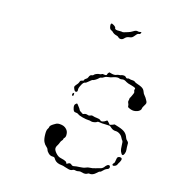

<svg xmlns="http://www.w3.org/2000/svg" viewBox="-99 -727 745 816"><g transform="rotate(15 273.5 -319.5)"><path d="M465 -101Q469 -104 474.5 -103.5Q480 -103 482 -100Q485 -95 477 -81Q475 -79 472 -72Q469 -65 463 -63Q455 -59 452 -62.5Q449 -66 455 -72Q459 -75 460 -86.5Q461 -98 465 -101ZM172 -169Q180 -174 191 -173Q210 -172 220 -161Q228 -153 229 -142Q231 -126 223 -120Q221 -118 221 -115Q221 -112 217 -108Q213 -104 211 -98Q209 -92 205 -85Q198 -75 199 -67Q200 -59 210 -48Q220 -37 230 -35Q236 -34 246.5 -30.5Q257 -27 259 -22Q261 -17 261.5 -17Q262 -17 268 -21Q276 -26 283 -19Q288 -14 295.5 -16Q303 -18 319.5 -18.5Q336 -19 344.5 -23Q353 -27 362.5 -27Q372 -27 385 -31Q398 -35 403 -36Q416 -38 424 -51Q430 -58 436 -58.5Q442 -59 443 -52Q444 -43 432 -40Q426 -38 418.5 -30Q411 -22 407.5 -22Q404 -22 396 -14Q380 1 367 -2Q363 -3 360 -1Q350 6 335 1Q326 -2 319 0Q312 2 305 0Q298 -2 292 1.5Q286 5 275.5 2.5Q265 0 257 -3Q249 -6 246 -6Q243 -6 233 -8Q215 -12 207 -27Q205 -32 195.5 -32Q186 -32 178 -39.5Q170 -47 168 -54Q166 -61 159 -66.5Q152 -72 147 -82.5Q142 -93 141.5 -113Q141 -133 145.5 -139.5Q150 -146 150 -150Q150 -157 172 -169ZM278 -241Q285 -245 296 -241Q301 -239 306.5 -242Q312 -245 318.5 -242.5Q325 -240 336.5 -239Q348 -238 352 -233.5Q356 -229 363.5 -231Q371 -233 375.5 -236.5Q380 -240 381.5 -240Q383 -240 390 -232L396 -225L406 -228L416 -232L435 -226Q454 -220 463.5 -212Q473 -204 478 -189Q480 -183 486 -178Q492 -173 491 -165Q491 -149 492 -141Q493 -133 490 -125Q482 -104 472 -127Q468 -137 468 -154Q468 -171 465 -174Q462 -177 458 -185Q454 -194 445 -200Q436 -206 426 -206Q415 -206 405 -215L398 -221L379 -222Q361 -222 352.5 -224Q344 -226 341 -223Q338 -220 328.5 -218.5Q319 -217 314.5 -219Q310 -221 303 -221Q294 -221 276.5 -225.5Q259 -230 254 -235Q249 -238 243 -238Q237 -238 234 -242Q231 -246 229 -256Q227 -267 231.5 -271.5Q236 -276 238 -276.5Q240 -277 244 -271Q248 -265 250.5 -262.5Q253 -260 255.5 -254.5Q258 -249 261.5 -247.5Q265 -246 269 -242.5Q273 -239 278 -241ZM210 -314Q213 -317 214 -317Q215 -317 215.5 -314Q216 -311 215.5 -308Q215 -305 214 -304Q213 -301 210 -304Q206 -310 210 -314ZM465 -423Q477 -419 483.5 -415.5Q490 -412 493.5 -407.5Q497 -403 499 -397Q501 -390 507 -383.5Q513 -377 518 -367Q523 -359 522.5 -354.5Q522 -350 516 -341Q510 -332 510 -327.5Q510 -323 505.5 -318.5Q501 -314 493.5 -311.5Q486 -309 479 -309Q467 -309 453 -317Q451 -318 451 -323.5Q451 -329 448 -334.5Q445 -340 446.5 -344.5Q448 -349 448 -353.5Q448 -358 450 -359Q451 -360 452.5 -363.5Q454 -367 456 -371Q458 -375 459.5 -379Q461 -383 461 -384Q461 -387 459.5 -390Q458 -393 459 -397Q462 -402 458.5 -404.5Q455 -407 441 -411Q424 -415 418 -419Q405 -428 396 -425Q391 -424 387 -425Q377 -431 357 -424Q348 -420 338 -419.5Q328 -419 320.5 -414Q313 -409 308.5 -409Q304 -409 299 -403Q295 -399 287.5 -394.5Q280 -390 276 -390Q274 -390 263 -380.5Q252 -371 249 -371Q241 -371 233 -354Q226 -341 227 -333.5Q228 -326 223 -324Q216 -321 211 -333Q208 -340 208.5 -343Q209 -346 215 -353Q222 -360 224 -366Q226 -372 227.5 -373.5Q229 -375 235 -376Q241 -377 241.5 -381Q242 -385 248 -388Q254 -391 256 -397Q260 -409 269 -409Q273 -409 276 -413Q278 -416 285.5 -419Q293 -422 299 -422Q304 -422 307.5 -424.5Q311 -427 318 -425Q330 -423 330 -430Q330 -432 333 -436L337 -440L348 -437Q360 -434 367.5 -437Q375 -440 380.5 -440Q386 -440 388.5 -441.5Q391 -443 398.5 -443Q406 -443 410 -438Q414 -433 418 -435Q422 -437 427 -435Q432 -433 440 -433Q448 -433 451.5 -429.5Q455 -426 465 -423ZM291 -642Q293 -645 302.5 -639Q312 -633 312 -628Q312 -620 332 -621Q344 -621 345.5 -620Q347 -619 354 -621Q361 -623 370.5 -626Q380 -629 388 -634Q400 -642 407 -640Q413 -638 418 -639.5Q423 -641 424 -640Q425 -639 423 -635Q421 -630 415.5 -630Q410 -630 404 -622Q396 -612 392 -609.5Q388 -607 380 -606Q369 -605 362.5 -598Q356 -591 352 -590Q341 -587 334 -595Q331 -598 326 -599Q313 -602 306 -610Q303 -613 298 -615Q293 -617 291 -623Q287 -638 291 -642Z"/></g></svg>

Font: TT2020 Style D
Style: Italic
Weight: 400
Italic angle: -15°
Version: Version 0.2.000